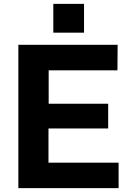

<svg xmlns="http://www.w3.org/2000/svg" viewBox="-20 -974 682 994"><path d="M594 0V-132H231V-309H540V-437H232V-610H588L589 -742H75V0ZM256 -954V-805H415V-954Z"/></svg>

Font: Cheyenne Sans
Style: Bold
Weight: 700
Designer: The Public Sans project authors (U.S. Web Design System), Libre Franklin designed by Pablo Impallari and Rodrigo Fuenzal
Foundry: The Cheyenne Sans Project Authors
Version: Version 2.007